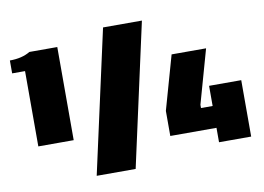

<svg xmlns="http://www.w3.org/2000/svg" viewBox="-81 -905 1415 1031"><g transform="rotate(-10 626.0 -389.5)"><path d="M366.7 0 538.6 -778.8H750.5L579.1 0ZM15.1 -690.9Q82 -690.9 126 -717.8H278.3V-210H85.4V-620.6H15.1ZM1220.2 -63.5H1044.9V-142.1H793V-278.8L876 -572.3H1064L981.4 -278.8V-261.2H1044.9V-371.1H1220.2Z"/></g></svg>

Font: Coda
Style: Heavy
Weight: 800
Version: Version 2.000; ttfautohint (v0.8) -r 50 -G 200 -x